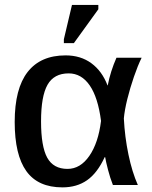

<svg xmlns="http://www.w3.org/2000/svg" viewBox="-20 -768 630 797"><path d="M414.6 -115.7Q383.8 -49.3 341.3 -19.8Q298.8 9.8 239.3 9.8Q137.7 9.8 89.4 -57.6Q41 -125 41 -261.7Q41 -400.4 94.7 -469.2Q148.4 -538.1 252.4 -538.1Q314.9 -538.1 359.4 -505.4Q403.8 -472.7 426.3 -413.6H427.2Q438.5 -471.7 463.4 -528.3H567.9Q551.8 -495.6 535.9 -449.2Q520 -402.8 508.5 -356.7Q497.1 -310.5 494.1 -276.4Q498 -199.2 513.2 -126.5Q528.3 -53.7 552.2 0H448.7Q437 -29.8 428.5 -62.7Q419.9 -95.7 416.5 -115.7ZM150.4 -264.2Q150.4 -160.2 176 -113.5Q201.7 -66.9 260.3 -66.9Q313.5 -66.9 350.8 -120.8Q388.2 -174.8 399.4 -266.1Q386.7 -363.8 352.3 -413.6Q317.9 -463.4 265.1 -463.4Q204.1 -463.4 177.2 -416Q150.4 -368.7 150.4 -264.2ZM388.2 -729.5 286.6 -588.9H245.1V-605L278.8 -747.6H388.2Z"/></svg>

Font: Arimo Medium
Style: Regular
Weight: 500
Designer: Steve Matteson
Foundry: Monotype Imaging Inc.
Version: Version 1.33